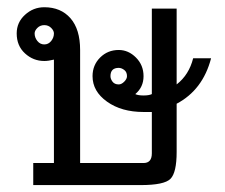

<svg xmlns="http://www.w3.org/2000/svg" viewBox="-20 -540 638 544"><path d="M480.5 -109.4Q480.5 -50.8 462.9 -33.2Q445.3 -15.6 378.9 -15.6H74.2V-78.1H132.8V-371.1Q117.2 -367.2 105.5 -367.2Q74.2 -367.2 50.8 -388.7Q27.3 -410.2 27.3 -445.3Q27.3 -476.6 50.8 -498Q74.2 -519.5 105.5 -519.5Q152.3 -519.5 179.7 -488.3Q207 -457 207 -398.4V-78.1H386.7Q410.2 -78.1 410.2 -105.5V-222.7Q402.3 -222.7 386.7 -222.7Q324.2 -222.7 283.2 -252Q242.2 -281.2 242.2 -324.2Q242.2 -355.5 263.7 -377Q285.2 -398.4 316.4 -398.4Q343.8 -398.4 365.2 -377Q386.7 -355.5 386.7 -324.2Q386.7 -293 363.3 -273.4Q371.1 -269.5 386.7 -269.5Q402.3 -269.5 410.2 -273.4V-515.6H480.5V-300.8Q515.6 -328.1 527.3 -375H578.1Q554.7 -285.2 480.5 -246.1ZM105.5 -414.1Q117.2 -414.1 125 -423.8Q132.8 -433.6 132.8 -445.3Q132.8 -453.1 125 -460.9Q117.2 -468.8 105.5 -468.8Q93.8 -468.8 85.9 -460.9Q78.1 -453.1 78.1 -445.3Q78.1 -433.6 85.9 -423.8Q93.8 -414.1 105.5 -414.1ZM316.4 -300.8Q324.2 -300.8 332 -308.6Q339.8 -316.4 339.8 -324.2Q339.8 -335.9 332 -341.8Q324.2 -347.7 316.4 -347.7Q304.7 -347.7 298.8 -341.8Q293 -335.9 293 -324.2Q293 -316.4 298.8 -308.6Q304.7 -300.8 316.4 -300.8Z"/></svg>

Font: 和音 by 宁静之雨，公众号njzyshare
Style: Regular
Weight: 400
Designer: Steve Matteson
Foundry: Ascender Corporation
Version: Version 6.00;June 8, 2018;FontCreator 11.0.0.2388 32-bit